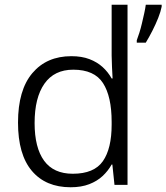

<svg xmlns="http://www.w3.org/2000/svg" viewBox="-20 -780 702 810"><path d="M278 10Q173 10 114.5 -59Q56 -128 56 -263Q56 -400 116.5 -471.5Q177 -543 281 -543Q325 -543 357.5 -530.5Q390 -518 413 -497Q436 -476 451 -449H455Q454 -469 452.5 -497Q451 -525 451 -545V-760H518V0H463L454 -86H451Q436 -59 413 -37.5Q390 -16 356.5 -3Q323 10 278 10ZM287 -47Q377 -47 414 -100Q451 -153 451 -254V-266Q451 -373 414.5 -429.5Q378 -486 289 -486Q209 -486 167.5 -427Q126 -368 126 -261Q126 -157 166 -102Q206 -47 287 -47ZM662 -752Q658 -731 647.5 -704.5Q637 -678 623 -650.5Q609 -623 595 -600H557V-610Q562 -623 568 -642Q574 -661 579 -682.5Q584 -704 588.5 -724Q593 -744 595 -760H662Z"/></svg>

Font: Noto Sans Oriya Light
Style: Regular
Weight: 300
Version: Version 2.003